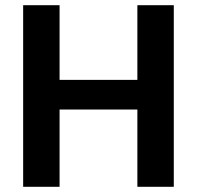

<svg xmlns="http://www.w3.org/2000/svg" viewBox="-20 -718 757 738"><path d="M209 0V-297H508V0H648V-698H508V-411H209V-698H69V0Z"/></svg>

Font: Poppins SemiBold
Style: Regular
Weight: 600
Designer: Ninad Kale (Devanagari), Jonny Pinhorn (Latin)
Foundry: Indian Type Foundry
Version: 4.004